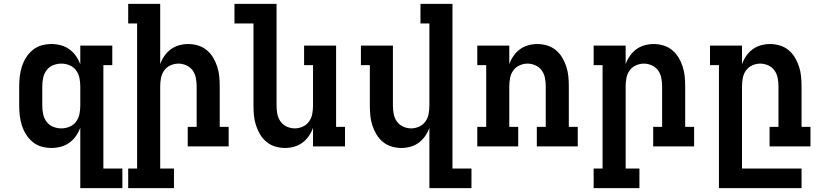

<svg xmlns="http://www.w3.org/2000/svg" viewBox="-20 -755 4240 990"><path d="M296 -93Q318 -93 338.5 -101.5Q359 -110 372 -127.5Q385 -145 389.5 -166.5Q394 -188 394 -210V-310Q394 -332 389.5 -353.5Q385 -375 372 -392.5Q359 -410 338.5 -418.5Q318 -427 296 -427Q274 -427 253.5 -418.5Q233 -410 220 -392.5Q207 -375 202.5 -353.5Q198 -332 198 -310V-210Q198 -188 202.5 -166.5Q207 -145 220 -127.5Q233 -110 253.5 -101.5Q274 -93 296 -93ZM394 215V-97Q386 -74 371.5 -53.5Q357 -33 337.5 -19Q318 -5 294 1.5Q270 8 246 8Q220 8 194.5 1Q169 -6 149 -22.5Q129 -39 115 -61Q101 -83 93 -108Q85 -133 82 -158.5Q79 -184 79 -210V-310Q79 -336 82 -361.5Q85 -387 93 -412Q101 -437 115 -459Q129 -481 149 -497.5Q169 -514 194.5 -521Q220 -528 246 -528Q270 -528 294 -521.5Q318 -515 337.5 -501Q357 -487 371.5 -466.5Q386 -446 394 -423V-520H559V-419H513V114H611V215Z M877 215H641V114H687V-634H641V-735H806V-424Q814 -447 828 -467Q842 -487 861 -501Q880 -515 903.5 -521.5Q927 -528 950 -528Q976 -528 1001 -520.5Q1026 -513 1046 -496.5Q1066 -480 1079 -458Q1092 -436 1100 -411.5Q1108 -387 1110.5 -361.5Q1113 -336 1113 -310V-101H1159V0H948V-101H994V-310Q994 -331 990 -352.5Q986 -374 973.5 -391.5Q961 -409 941 -418Q921 -427 900 -427Q879 -427 859 -418Q839 -409 826.5 -391.5Q814 -374 810 -352.5Q806 -331 806 -310V114H877Z M1450 8Q1424 8 1399 0.5Q1374 -7 1354 -23.5Q1334 -40 1321 -62Q1308 -84 1300 -108.5Q1292 -133 1289.5 -158.5Q1287 -184 1287 -210V-634H1189V-735H1406V-210Q1406 -189 1410 -167.5Q1414 -146 1426.5 -128.5Q1439 -111 1459 -102Q1479 -93 1500 -93Q1521 -93 1541 -102Q1561 -111 1573.5 -128.5Q1586 -146 1590 -167.5Q1594 -189 1594 -210V-419H1548V-520H1713V-101H1759V0H1594V-96Q1586 -73 1572 -53Q1558 -33 1539 -19Q1520 -5 1496.5 1.5Q1473 8 1450 8Z M2194 215V-96Q2186 -73 2172 -53Q2158 -33 2139 -19Q2120 -5 2096.5 1.5Q2073 8 2050 8Q2024 8 1999 0.5Q1974 -7 1954 -23.5Q1934 -40 1921 -62Q1908 -84 1900 -108.5Q1892 -133 1889.5 -158.5Q1887 -184 1887 -210V-419H1841V-520H2006V-210Q2006 -189 2010 -167.5Q2014 -146 2026.5 -128.5Q2039 -111 2059 -102Q2079 -93 2100 -93Q2121 -93 2141 -102Q2161 -111 2173.5 -128.5Q2186 -146 2190 -167.5Q2194 -189 2194 -210V-634H2148V-735H2313V114H2411V215Z M2441 0V-101H2487V-419H2441V-520H2606V-424Q2614 -447 2628 -467Q2642 -487 2661 -501Q2680 -515 2703.5 -521.5Q2727 -528 2750 -528Q2776 -528 2801 -520.5Q2826 -513 2846 -496.5Q2866 -480 2879 -458Q2892 -436 2900 -411.5Q2908 -387 2910.5 -361.5Q2913 -336 2913 -310V-101H2959V0H2748V-101H2794V-310Q2794 -331 2790 -352.5Q2786 -374 2773.5 -391.5Q2761 -409 2741 -418Q2721 -427 2700 -427Q2679 -427 2659 -418Q2639 -409 2626.5 -391.5Q2614 -374 2610 -352.5Q2606 -331 2606 -310V-101H2652V0Z M3277 215H3041V114H3087V-419H3041V-520H3206V-424Q3214 -447 3228 -467Q3242 -487 3261 -501Q3280 -515 3303.5 -521.5Q3327 -528 3350 -528Q3376 -528 3401 -520.5Q3426 -513 3446 -496.5Q3466 -480 3479 -458Q3492 -436 3500 -411.5Q3508 -387 3510.5 -361.5Q3513 -336 3513 -310V-101H3559V0H3348V-101H3394V-310Q3394 -331 3390 -352.5Q3386 -374 3373.5 -391.5Q3361 -409 3341 -418Q3321 -427 3300 -427Q3279 -427 3259 -418Q3239 -409 3226.5 -391.5Q3214 -374 3210 -352.5Q3206 -331 3206 -310V114H3277Z M3687 215V-419H3641V-520H3806V-424Q3814 -447 3828 -467Q3842 -487 3861 -501Q3880 -515 3903.5 -521.5Q3927 -528 3950 -528Q3976 -528 4001 -520.5Q4026 -513 4046 -496.5Q4066 -480 4079 -458Q4092 -436 4100 -411.5Q4108 -387 4110.5 -361.5Q4113 -336 4113 -310V-101H4159V0H3948V-101H3994V-310Q3994 -331 3990 -352.5Q3986 -374 3973.5 -391.5Q3961 -409 3941 -418Q3921 -427 3900 -427Q3879 -427 3859 -418Q3839 -409 3826.5 -391.5Q3814 -374 3810 -352.5Q3806 -331 3806 -310V114H4113V215Z"/></svg>

Font: Iosevka HT Extended
Style: Bold
Weight: 700
Width: 7
Monospace: yes
Designer: Belleve Invis
Foundry: Belleve Invis
Version: Version 32.3.0; ttfautohint (v1.8.4)